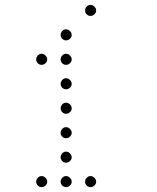

<svg xmlns="http://www.w3.org/2000/svg" viewBox="-20 -793 640 785"><path d="M349 -773Q341 -773 334.5 -766Q328 -759 328 -751V-749Q328 -741 334.5 -734.5Q341 -728 349 -728H351Q359 -728 366 -734.5Q373 -741 373 -749V-751Q373 -759 366 -766Q359 -773 351 -773ZM249 -673Q241 -673 234.5 -666Q228 -659 228 -651V-649Q228 -641 234.5 -634.5Q241 -628 249 -628H251Q259 -628 266 -634.5Q273 -641 273 -649V-651Q273 -659 266 -666Q259 -673 251 -673ZM149 -573Q141 -573 134.5 -566Q128 -559 128 -551V-549Q128 -541 134.5 -534.5Q141 -528 149 -528H151Q159 -528 166 -534.5Q173 -541 173 -549V-551Q173 -559 166 -566Q159 -573 151 -573ZM249 -573Q241 -573 234.5 -566Q228 -559 228 -551V-549Q228 -541 234.5 -534.5Q241 -528 249 -528H251Q259 -528 266 -534.5Q273 -541 273 -549V-551Q273 -559 266 -566Q259 -573 251 -573ZM249 -473Q241 -473 234.5 -466Q228 -459 228 -451V-449Q228 -441 234.5 -434.5Q241 -428 249 -428H251Q259 -428 266 -434.5Q273 -441 273 -449V-451Q273 -459 266 -466Q259 -473 251 -473ZM249 -373Q241 -373 234.5 -366Q228 -359 228 -351V-349Q228 -341 234.5 -334.5Q241 -328 249 -328H251Q259 -328 266 -334.5Q273 -341 273 -349V-351Q273 -359 266 -366Q259 -373 251 -373ZM249 -273Q241 -273 234.5 -266Q228 -259 228 -251V-249Q228 -241 234.5 -234.5Q241 -228 249 -228H251Q259 -228 266 -234.5Q273 -241 273 -249V-251Q273 -259 266 -266Q259 -273 251 -273ZM249 -173Q241 -173 234.5 -166Q228 -159 228 -151V-149Q228 -141 234.5 -134.5Q241 -128 249 -128H251Q259 -128 266 -134.5Q273 -141 273 -149V-151Q273 -159 266 -166Q259 -173 251 -173ZM149 -73Q141 -73 134.5 -66Q128 -59 128 -51V-49Q128 -41 134.5 -34.5Q141 -28 149 -28H151Q159 -28 166 -34.5Q173 -41 173 -49V-51Q173 -59 166 -66Q159 -73 151 -73ZM249 -73Q241 -73 234.5 -66Q228 -59 228 -51V-49Q228 -41 234.5 -34.5Q241 -28 249 -28H251Q259 -28 266 -34.5Q273 -41 273 -49V-51Q273 -59 266 -66Q259 -73 251 -73ZM349 -73Q341 -73 334.5 -66Q328 -59 328 -51V-49Q328 -41 334.5 -34.5Q341 -28 349 -28H351Q359 -28 366 -34.5Q373 -41 373 -49V-51Q373 -59 366 -66Q359 -73 351 -73Z"/></svg>

Font: Doto Rounded Light
Style: Regular
Weight: 300
Monospace: yes
Version: Version 1.000